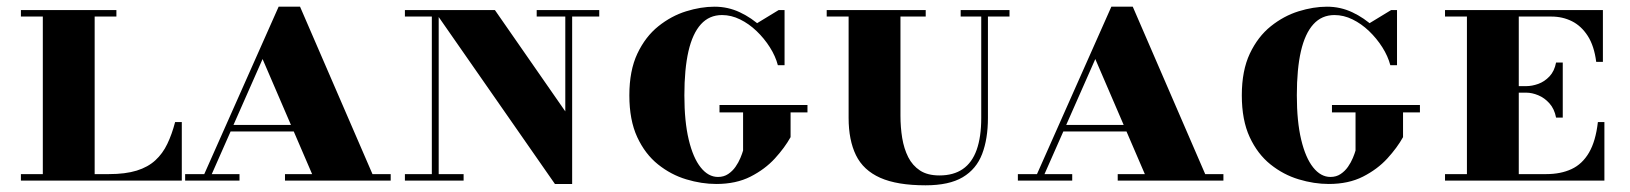

<svg xmlns="http://www.w3.org/2000/svg" viewBox="-20 -540 4872 574"><path d="M42.5 0V-19.5H108V-490.5H42.5V-510H328V-490.5H263V-19.5H305.5Q355 -19.5 388.8 -30Q422.5 -40.5 444.5 -60.8Q466.5 -81 480.2 -109.8Q494 -138.5 503.5 -175H523.5V0Z M582 0 813 -520H877L1102 0H921.5L765 -363.5L604.5 0ZM533.5 0V-19.5H696V0ZM664 -147V-166.5H969V-147ZM832 0V-19.5H1148V0Z M1639 10 1277 -510H1459.5L1670 -207V-510H1690.5V10ZM1190.5 0V-19.5H1366V0ZM1271 0V-490.5H1190.5V-510H1291.5V0ZM1584.5 -490.5V-510H1771.5V-490.5Z M2121.5 10Q2077.5 10 2031.8 -3.8Q1986 -17.5 1947.2 -48.5Q1908.5 -79.5 1885 -130.2Q1861.5 -181 1861.5 -255Q1861.5 -329 1885.5 -379.8Q1909.5 -430.5 1948.2 -461.5Q1987 -492.5 2031.2 -506.2Q2075.5 -520 2116 -520Q2156.5 -520 2192 -503.2Q2227.5 -486.5 2255.8 -459.8Q2284 -433 2302 -402.8Q2320 -372.5 2325.5 -345H2305.5Q2298.5 -372 2281.5 -398.8Q2264.5 -425.5 2241.8 -447.2Q2219 -469 2192.5 -482Q2166 -495 2138.5 -495Q2100.5 -495 2075.5 -467.5Q2050.5 -440 2038.2 -386.8Q2026 -333.5 2026 -255Q2026 -177 2039 -122.5Q2052 -68 2074.8 -39.5Q2097.5 -11 2126.5 -11Q2144 -11 2157 -19.8Q2170 -28.5 2179 -41.5Q2188 -54.5 2193.5 -67.8Q2199 -81 2201.5 -90V-212.5H2343.5V-130Q2326 -98.5 2296.5 -66.2Q2267 -34 2223.8 -12Q2180.5 10 2121.5 10ZM2131 -204V-226H2394V-204ZM2325.5 -345Q2314.5 -368.5 2301.8 -388.2Q2289 -408 2273.2 -427Q2257.5 -446 2236.5 -466.5L2308 -510H2325.5Z M2747 14Q2662 14 2611.5 -8.5Q2561 -31 2539 -76Q2517 -121 2517 -187.5V-510H2672V-194Q2672 -159.5 2677.2 -127.5Q2682.5 -95.5 2695.2 -70.2Q2708 -45 2730.5 -30.2Q2753 -15.5 2788.5 -15.5Q2830.5 -15.5 2858.2 -34.5Q2886 -53.5 2899.8 -92Q2913.5 -130.5 2913.5 -187.5V-510H2933.5V-187.5Q2933.5 -125 2916.2 -79.8Q2899 -34.5 2858.2 -10.2Q2817.5 14 2747 14ZM2451.5 -490.5V-510H2747.5V-490.5ZM2852 -490.5V-510H2998V-490.5Z M3071.5 0 3302.5 -520H3366.5L3591.5 0H3411L3254.5 -363.5L3094 0ZM3023 0V-19.5H3185.5V0ZM3153.5 -147V-166.5H3458.5V-147ZM3321.5 0V-19.5H3637.5V0Z M3952.5 10Q3908.5 10 3862.8 -3.8Q3817 -17.5 3778.2 -48.5Q3739.5 -79.5 3716 -130.2Q3692.5 -181 3692.5 -255Q3692.5 -329 3716.5 -379.8Q3740.5 -430.5 3779.2 -461.5Q3818 -492.5 3862.2 -506.2Q3906.5 -520 3947 -520Q3987.5 -520 4023 -503.2Q4058.5 -486.5 4086.8 -459.8Q4115 -433 4133 -402.8Q4151 -372.5 4156.5 -345H4136.5Q4129.5 -372 4112.5 -398.8Q4095.5 -425.5 4072.8 -447.2Q4050 -469 4023.5 -482Q3997 -495 3969.5 -495Q3931.5 -495 3906.5 -467.5Q3881.5 -440 3869.2 -386.8Q3857 -333.5 3857 -255Q3857 -177 3870 -122.5Q3883 -68 3905.8 -39.5Q3928.5 -11 3957.5 -11Q3975 -11 3988 -19.8Q4001 -28.5 4010 -41.5Q4019 -54.5 4024.5 -67.8Q4030 -81 4032.5 -90V-212.5H4174.5V-130Q4157 -98.5 4127.5 -66.2Q4098 -34 4054.8 -12Q4011.5 10 3952.5 10ZM3962 -204V-226H4225V-204ZM4156.5 -345Q4145.5 -368.5 4132.8 -388.2Q4120 -408 4104.2 -427Q4088.5 -446 4067.5 -466.5L4139 -510H4156.5Z M4632 -188.5Q4627 -214.5 4612.2 -231Q4597.5 -247.5 4578.8 -255.2Q4560 -263 4542.5 -263H4487.5V-282.5H4542.5Q4560 -282.5 4578.8 -289.2Q4597.5 -296 4612.2 -311.5Q4627 -327 4632 -353H4652V-188.5ZM4757 -175H4776.5V0H4300V-19.5H4365.5V-490.5H4300V-510H4772V-355H4752Q4746 -402.5 4726.8 -432.5Q4707.5 -462.5 4679.5 -476.5Q4651.5 -490.5 4618 -490.5H4520.5V-19.5H4602.5Q4646 -19.5 4678.2 -34.5Q4710.5 -49.5 4730.5 -83.8Q4750.5 -118 4757 -175Z"/></svg>

Font: Bodoni Moda SC 11pt
Style: Bold
Weight: 700
Version: Version 2.005